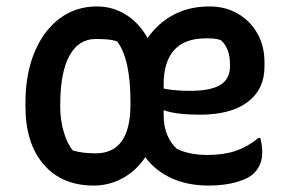

<svg xmlns="http://www.w3.org/2000/svg" viewBox="-20 -565 890 596"><path d="M281 -545Q329 -545 370 -520Q411 -495 438 -447Q471 -494 519.5 -519.5Q568 -545 630 -545Q680 -545 718.5 -522.5Q757 -500 779 -461Q801 -422 801 -372V-358Q801 -288 749 -248.5Q697 -209 600 -209Q564 -209 535.5 -212.5Q507 -216 488 -223V-207Q488 -173 499 -146.5Q510 -120 529 -103Q568 -84 624 -84Q674 -84 711 -96.5Q748 -109 783 -137H788Q790 -129 792 -118Q794 -107 794 -92Q794 -53 769 -28Q753 -11 715 0Q677 11 628 11Q562 11 512 -12Q462 -35 431 -77Q403 -35 361 -12Q319 11 271 11Q172 11 115.5 -54.5Q59 -120 59 -235V-246Q59 -335 87 -402.5Q115 -470 165 -507.5Q215 -545 281 -545ZM488 -303V-290Q523 -283 570 -283Q634 -283 664 -301.5Q694 -320 694 -360V-364Q694 -415 666 -440Q656 -444 645 -445Q634 -446 620 -446Q553 -446 520.5 -409.5Q488 -373 488 -303ZM167 -233Q167 -192 178 -155Q189 -118 206 -98Q236 -89 277 -89Q385 -89 385 -241V-248Q385 -382 344 -436Q331 -441 314.5 -442.5Q298 -444 277 -444Q224 -444 195.5 -392Q167 -340 167 -239Z"/></svg>

Font: Recursive Sn Csl St Med
Style: Regular
Weight: 500
Version: Version 1.079;hotconv 1.0.112;makeotfexe 2.5.65598; ttfautoh